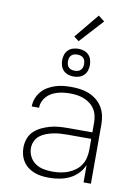

<svg xmlns="http://www.w3.org/2000/svg" viewBox="-103 -1027 805 1103"><g transform="rotate(10 300.0 -475.5)"><path d="M263 8Q241 8 219.5 5.5Q198 3 177.5 -4.5Q157 -12 139.5 -25Q122 -38 110 -56Q98 -74 92.5 -95Q87 -116 87 -138Q87 -164 96 -189.5Q105 -215 124 -233Q143 -251 167 -262.5Q191 -274 216.5 -281Q242 -288 268 -290Q294 -292 320 -292H462V-348Q462 -369 457.5 -389Q453 -409 442 -426.5Q431 -444 414.5 -456.5Q398 -469 379 -476.5Q360 -484 339.5 -487Q319 -490 298 -490Q280 -490 261.5 -488Q243 -486 225.5 -481Q208 -476 191.5 -467Q175 -458 162.5 -444.5Q150 -431 143 -414Q136 -397 136 -378H93Q93 -402 101.5 -424.5Q110 -447 125.5 -465.5Q141 -484 161.5 -496Q182 -508 204.5 -515.5Q227 -523 251 -525.5Q275 -528 298 -528Q324 -528 350 -524.5Q376 -521 400 -511.5Q424 -502 445 -485.5Q466 -469 479.5 -447Q493 -425 499 -399.5Q505 -374 505 -348V0H462V-101Q450 -73 428.5 -51Q407 -29 380 -16Q353 -3 323 2.5Q293 8 263 8ZM275 -30Q298 -30 321.5 -33.5Q345 -37 366.5 -45.5Q388 -54 407 -68Q426 -82 438.5 -101Q451 -120 456.5 -143Q462 -166 462 -189V-254H320Q300 -254 279.5 -252.5Q259 -251 238.5 -246.5Q218 -242 198.5 -234.5Q179 -227 163 -214Q147 -201 138.5 -182Q130 -163 130 -142Q130 -116 142 -92.5Q154 -69 175.5 -54.5Q197 -40 223 -35Q249 -30 275 -30ZM300 -589Q284 -589 268 -594Q252 -599 240.5 -610.5Q229 -622 224 -638Q219 -654 219 -670Q219 -686 224 -702Q229 -718 240.5 -729.5Q252 -741 268 -746Q284 -751 300 -751Q316 -751 332 -746Q348 -741 359.5 -729.5Q371 -718 376 -702Q381 -686 381 -670Q381 -654 376 -638Q371 -622 359.5 -610.5Q348 -599 332 -594Q316 -589 300 -589ZM300 -623Q310 -623 319 -625.5Q328 -628 335 -635Q342 -642 344.5 -651Q347 -660 347 -670Q347 -680 344.5 -689Q342 -698 335 -705Q328 -712 319 -714.5Q310 -717 300 -717Q290 -717 281 -714.5Q272 -712 265 -705Q258 -698 255.5 -689Q253 -680 253 -670Q253 -660 255.5 -651Q258 -642 265 -635Q272 -628 281 -625.5Q290 -623 300 -623ZM293 -794 264 -816 382 -959 418 -931Z"/></g></svg>

Font: Zed Sans Extralight Extended
Style: Regular
Weight: 200
Width: 7
Designer: Belleve Invis
Foundry: Belleve Invis
Version: Version 1.0.0; ttfautohint (v1.8.4)